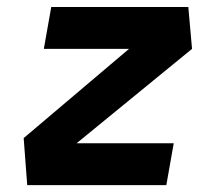

<svg xmlns="http://www.w3.org/2000/svg" viewBox="-20 -538 626 558"><path d="M538.1 -396 202.6 -121.6H484.9L463.4 0H59.1L48.8 -136.7L355 -396H107.4L128.9 -517.6H527.3Z"/></svg>

Font: Cascadia Mono
Style: Bold Italic
Weight: 700
Italic angle: -10°
Monospace: yes
Designer: Aaron Bell
Foundry: Saja Typeworks
Version: Version 2404.023; ttfautohint (v1.8.4)